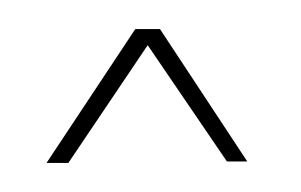

<svg xmlns="http://www.w3.org/2000/svg" viewBox="-20 -743 207 132"><path d="M12 -631 73 -723H89L27 -631ZM136 -632 74 -723H90L150 -632Z"/></svg>

Font: Anybody UltraCondensed Thin
Style: Regular
Weight: 100
Width: 1
Designer: Tyler Finck
Foundry: Etcetera Type Company
Version: Version 1.110